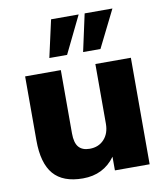

<svg xmlns="http://www.w3.org/2000/svg" viewBox="-88 -871 832 957"><g transform="rotate(-10 327.5 -392.5)"><path d="M58.6 -214.8V-539.1H239.3V-218.8Q239.3 -170.9 257.8 -149.4Q276.4 -127.9 313.5 -127.9Q358.4 -127.9 386.2 -157.7Q414.1 -187.5 414.1 -237.3V-539.1H593.8V0H418V-69.3Q359.4 11.7 254.9 11.7Q154.3 11.7 106.4 -43.9Q58.6 -99.6 58.6 -214.8ZM405.3 -796.9H545.9L452.1 -608.4H364.3ZM235.4 -796.9H375L283.2 -608.4H193.4Z"/></g></svg>

Font: Min Sans Black
Style: Regular
Weight: 900
Designer: Jinseong-Kim, NotoSansCJK, Nunito
Foundry: Jinseong-Kim
Version: Version 1.000